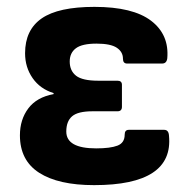

<svg xmlns="http://www.w3.org/2000/svg" viewBox="-20 -527 547 559"><path d="M254 12Q150 12 94 -24Q38 -60 38 -133Q38 -179 62.5 -211.5Q87 -244 136 -253V-256Q97 -268 75 -299.5Q53 -331 53 -372Q53 -440 101.5 -473.5Q150 -507 255 -507Q367 -507 420 -466.5Q473 -426 467 -357Q465 -342 452 -342H350Q338 -342 338 -356Q338 -376 320 -388Q302 -400 261 -400Q219 -400 201 -386.5Q183 -373 183 -348Q183 -321 201.5 -306.5Q220 -292 266 -292H322Q335 -292 335 -280V-216Q335 -203 322 -203H249Q207 -203 190 -188.5Q173 -174 173 -144Q173 -95 260 -95Q301 -95 322 -103Q343 -111 343 -135Q343 -149 355 -149H458Q471 -149 472 -132Q486 12 254 12Z"/></svg>

Font: Sofia Sans ExtraBold
Style: Regular
Weight: 800
Designer: Botio Nikoltchev, Ani Petrova
Foundry: lettersoup
Version: Version 4.101; ttfautohint (v1.8.4.7-5d5b)